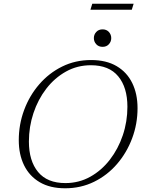

<svg xmlns="http://www.w3.org/2000/svg" viewBox="-20 -1003 766 1033"><path d="M720 -421Q720 -336.5 691 -259Q662 -181.5 609.8 -120.8Q557.5 -60 486.2 -25Q415 10 330.5 10Q249 10 193.5 -22.8Q138 -55.5 109.5 -113.8Q81 -172 81 -249Q81 -333.5 109.8 -411Q138.5 -488.5 191 -549.2Q243.5 -610 314.5 -645Q385.5 -680 470 -680Q552 -680 607.5 -647.2Q663 -614.5 691.5 -556.2Q720 -498 720 -421ZM135.5 -241.5Q135.5 -137.5 184.8 -77.8Q234 -18 332 -18Q404.5 -18 465.5 -52Q526.5 -86 571.2 -144Q616 -202 640.8 -275.5Q665.5 -349 665.5 -428.5Q665.5 -532.5 616.2 -592.2Q567 -652 469 -652Q396 -652 335 -618Q274 -584 229.2 -526Q184.5 -468 160 -394.5Q135.5 -321 135.5 -241.5ZM532 -751Q510.5 -751 497.8 -765Q485 -779 485 -798Q485 -817 497.8 -831Q510.5 -845 532 -845Q553 -845 565.8 -831Q578.5 -817 578.5 -798Q578.5 -779 565.8 -765Q553 -751 532 -751ZM466.5 -950.5 476.5 -983H699L689 -950.5Z"/></svg>

Font: Newsreader Text Light
Style: Italic
Weight: 300
Italic angle: -17°
Designer: Hugues Gentile
Foundry: Production Type
Version: Version 1.001